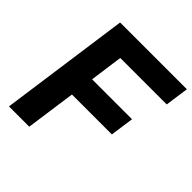

<svg xmlns="http://www.w3.org/2000/svg" viewBox="-198 -891 1037 1037"><g transform="rotate(45 321.0 -372.5)"><path d="M28 0 132 -745H642L623 -610H268L242 -421H547L528 -286H223L183 0Z"/></g></svg>

Font: Plus Jakarta Sans ExtraBold
Style: Italic
Weight: 800
Italic angle: -8°
Designer: Gumpita Rahayu
Foundry: Tokotype
Version: Version 2.071; ttfautohint (v1.8.4.7-5d5b);gftools[0.9.29]